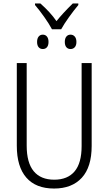

<svg xmlns="http://www.w3.org/2000/svg" viewBox="-20 -1078 626 1108"><path d="M509 -236Q509 -114 452 -52Q395 10 292 10Q187 10 132 -53Q77 -116 77 -237V-714H134V-238Q134 -139 174.5 -90Q215 -41 293 -41Q370 -41 410.5 -89Q451 -137 451 -235V-714H509ZM182 -1049V-1058H213Q270 -1008 306 -956Q339 -998 400 -1058H432V-1049Q406 -1018 378 -979Q350 -940 333 -909H280Q263 -941 235 -980.5Q207 -1020 182 -1049ZM194 -836Q194 -856 203 -867Q212 -878 227 -878Q242 -878 251 -867Q260 -856 260 -836Q260 -816 251 -805.5Q242 -795 227 -795Q212 -795 203 -805.5Q194 -816 194 -836ZM354 -836Q354 -856 363 -867Q372 -878 387 -878Q402 -878 411.5 -867Q421 -856 421 -836Q421 -816 411.5 -805.5Q402 -795 387 -795Q372 -795 363 -805.5Q354 -816 354 -836Z"/></svg>

Font: Noto Sans Display Light Narrow
Style: Regular
Weight: 300
Width: 4
Designer: Monotype Design team
Foundry: Monotype Imaging Inc.
Version: Version 1.000